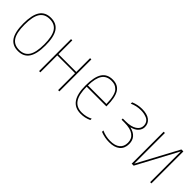

<svg xmlns="http://www.w3.org/2000/svg" viewBox="147 -1363 2206 2206"><g transform="rotate(45 1250.0 -260.0)"><path d="M128.4 -69.8Q167 -9.8 250 -9.8Q333 -9.8 371.6 -69.8Q410.2 -129.9 410.2 -259.8Q410.2 -389.6 371.6 -449.7Q333 -509.8 250 -509.8Q167 -509.8 128.4 -449.7Q89.8 -389.6 89.8 -259.8Q89.8 -129.9 128.4 -69.8ZM385.7 -56.2Q341.8 9.8 250 9.8Q158.2 9.8 114.3 -56.2Q70.3 -122.1 70.3 -260.3Q70.3 -398.4 114.3 -464.4Q158.2 -530.3 250 -530.3Q341.8 -530.3 385.7 -464.4Q429.7 -398.4 429.7 -260.3Q429.7 -122.1 385.7 -56.2Z M894.5 -519.5H915V0H894.5V-275.4H605.5V0H585V-519.5H605.5V-294.9H894.5Z M1253.9 -530.3Q1339.8 -530.3 1379.4 -467.8Q1418.9 -405.3 1418.9 -269.5V-259.8H1098.6Q1098.6 -131.8 1140.1 -70.8Q1181.6 -9.8 1268.6 -9.8Q1338.9 -9.8 1399.4 -41V-18.6Q1335.9 10.7 1268.6 9.8Q1078.1 9.8 1079.1 -259.8Q1079.1 -399.4 1121.1 -464.8Q1163.1 -530.3 1253.9 -530.3ZM1098.6 -280.3H1399.4Q1398.4 -352.5 1386.2 -400.9Q1374 -449.2 1351.6 -471.7Q1329.1 -494.1 1306.6 -502Q1284.2 -509.8 1253.9 -509.8Q1175.8 -509.8 1138.2 -455.1Q1100.6 -400.4 1098.6 -280.3Z M1786.1 -286.1V-284.2Q1910.2 -253.9 1910.2 -139.6Q1910.2 -68.4 1863.8 -29.3Q1817.4 9.8 1730.5 9.8Q1660.2 9.8 1589.8 -17.6V-40Q1658.2 -9.8 1730.5 -9.8Q1807.6 -9.8 1848.6 -43.5Q1889.6 -77.1 1889.6 -139.6Q1889.6 -205.1 1841.3 -240.2Q1793 -275.4 1695.3 -275.4H1650.4V-294.9H1695.3Q1783.2 -294.9 1831.5 -325.7Q1879.9 -356.4 1879.9 -405.3Q1879.9 -437.5 1864.7 -460Q1849.6 -482.4 1824.7 -492.2Q1799.8 -502 1777.3 -505.9Q1754.9 -509.8 1730.5 -509.8Q1660.2 -509.8 1594.7 -480.5V-502Q1659.2 -530.3 1730.5 -530.3Q1812.5 -530.3 1856.4 -496.6Q1900.4 -462.9 1900.4 -405.3Q1900.4 -366.2 1872.1 -333.5Q1843.8 -300.8 1786.1 -286.1Z M2112.3 -24.4 2377.9 -519.5H2410.2V0H2389.6V-496.1H2387.7L2122.1 0H2089.8V-519.5H2110.4V-24.4Z"/></g></svg>

Font: Mgen+ 1m thin
Style: Regular
Weight: 100
Designer: [Source Han Sans]
Ryoko NISHIZUKA  (kana & ideographs); Paul D. Hunt (Latin, Greek & Cyrillic); Wenlong ZHANG  (bopomofo
Version: Version 1.059.20150602